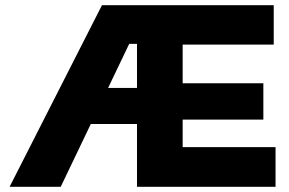

<svg xmlns="http://www.w3.org/2000/svg" viewBox="-20 -720 1115 740"><path d="M17 0 373 -700H624L630 -551H478L214 0ZM257 -242V-381H583V-242ZM508 0V-700H1035V-548H684V-399H995V-259H684V-153H1042V0Z"/></svg>

Font: REM Medium
Style: Bold
Weight: 700
Version: Version 1.005;gftools[0.9.28]